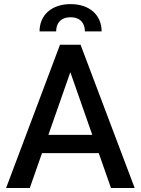

<svg xmlns="http://www.w3.org/2000/svg" viewBox="-20 -933 698 953"><path d="M530.8 0H648.4L379.9 -710.9H277.8L10.3 0H127.9L188.5 -172.9H470.2ZM220.2 -263.7 329.1 -574.7 438 -263.7ZM484.4 -777.3C484.4 -857.4 425.3 -912.6 330.6 -912.6C235.4 -912.6 176.3 -857.4 176.3 -777.3H258.8C258.8 -814 277.8 -847.2 330.6 -847.2C381.8 -847.2 401.4 -814 401.4 -777.3Z"/></svg>

Font: Bert Sans Medium
Style: Regular
Weight: 500
Designer: Christian Robertson (Google), Cristiano Sobral
Foundry: Google, Cristiano Sobral
Version: Version 3.101